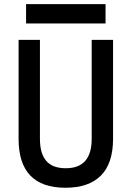

<svg xmlns="http://www.w3.org/2000/svg" viewBox="-20 -883 626 913"><path d="M291 9.8Q68.4 9.8 68.4 -222.7V-693.4H169.9V-222.7Q169.9 -153.3 199.7 -118.2Q229.5 -83 293 -83Q416 -83 416 -222.7V-693.4H517.6V-222.7Q517.6 -106.4 460 -48.3Q402.3 9.8 291 9.8ZM104 -771.5V-863.3H481.9V-771.5Z"/></svg>

Font: Cascadia Mono PL
Style: Regular
Weight: 400
Monospace: yes
Designer: Aaron Bell
Foundry: Saja Typeworks
Version: Version 2404.023; ttfautohint (v1.8.4)